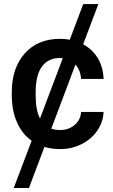

<svg xmlns="http://www.w3.org/2000/svg" viewBox="-20 -731 563 954"><path d="M277.8 -85Q322.3 -85 351.6 -110.8Q380.9 -136.7 382.8 -174.8H494.6Q492.7 -125.5 463.9 -82.8Q435.1 -40 385.7 -15.1Q336.4 9.8 279.3 9.8Q235.8 9.8 200.7 -1L124 203.1H48.3L137.2 -31.7Q90.8 -64.5 65.2 -121.6Q39.6 -178.7 38.6 -250.5V-272.5Q38.6 -393.1 103 -465.6Q167.5 -538.1 278.8 -538.1Q303.7 -538.1 326.7 -533.7L393.6 -710.9H468.8L393.1 -510.7Q439.9 -485.8 466.3 -441.2Q492.7 -396.5 494.6 -338.9H382.8Q380.4 -380.9 355 -410.2L234.9 -91.8Q254.4 -85 277.8 -85ZM157.2 -255.4Q157.2 -184.1 178.7 -142.1L292 -441.9L277.8 -442.9Q220.2 -442.9 189 -401.1Q157.7 -359.4 157.2 -274.4Z"/></svg>

Font: Roboto Medium
Style: Regular
Weight: 500
Designer: Google
Version: Version 2.134; 2016; ttfautohint (v1.6)